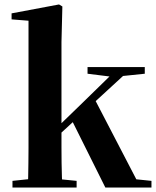

<svg xmlns="http://www.w3.org/2000/svg" viewBox="-20 -842 702 862"><path d="M36 0V-30L141 -41H213L324 -30V0ZM105 0Q106 -18 106.5 -47Q107 -76 107.5 -110.5Q108 -145 108 -178Q108 -211 108 -236V-749L32 -755V-782L245 -822L260 -813L256 -653V-243Q256 -216 256 -181.5Q256 -147 256.5 -111.5Q257 -76 258 -47Q259 -18 260 0ZM180 -177V-221H186L350 -380L515 -541H576ZM453 0 303 -301 406 -395 592 -37 660 -30V0ZM373 -511V-541H630V-511L514 -499L493 -496Z"/></svg>

Font: Noto Serif TC ExtraBold
Style: Regular
Weight: 800
Designer: Ryoko NISHIZUKA 西塚涼子 (kana & ideographs); Frank Grießhammer (Latin, Greek & Cyrillic); Wenlong ZHANG 张文龙 (bopomofo); San
Foundry: Adobe
Version: Version 2.002-H1;hotconv 1.1.0;makeotfexe 2.6.0